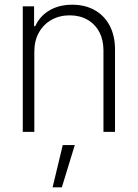

<svg xmlns="http://www.w3.org/2000/svg" viewBox="-20 -557 582 811"><path d="M125 0H76.2V-530.3H124V-446.3H128.9Q147.5 -488.3 188.2 -512.7Q229 -537.1 285.2 -537.1Q338.9 -537.1 379.6 -514.4Q420.4 -491.7 443.1 -449Q465.8 -406.2 465.8 -347.7V0H417V-344.7Q417 -388.7 399.2 -422.1Q381.3 -455.6 349.1 -473.9Q316.9 -492.2 274.4 -492.2Q231.4 -492.2 197.5 -473.1Q163.6 -454.1 144.3 -419.4Q125 -384.8 125 -339.8ZM245.1 55.7H295.9L241.2 234.4H202.1Z"/></svg>

Font: Pretendard Std ExtraLight
Style: Regular
Weight: 200
Designer: Base glyphs from Inter by Rasmus Andersson; Hangeul glyphs from Noto Sans CJK(Source Han Sans) by Jang Soo-young and Kan
Foundry: Kil Hyung-jin
Version: Version 1.309